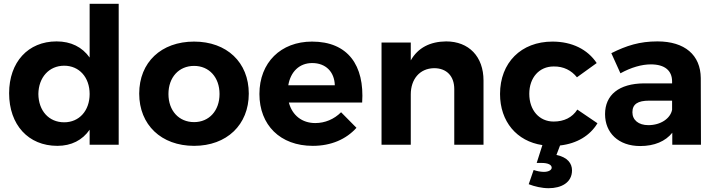

<svg xmlns="http://www.w3.org/2000/svg" viewBox="-20 -762 3770 1011"><path d="M452 -742V-459C413 -514 354 -544 278 -544C128 -544 28 -435 28 -271C28 -105 129 6 282 6C356 6 414 -24 452 -79V0H605V-742ZM318 -118C237 -118 183 -179 182 -267C183 -354 238 -416 318 -416C397 -416 452 -355 452 -267C452 -179 397 -118 318 -118Z M1002 -543C829 -543 713 -434 713 -269C713 -105 829 6 1002 6C1174 6 1290 -105 1290 -269C1290 -434 1174 -543 1002 -543ZM1002 -415C1081 -415 1136 -355 1136 -267C1136 -179 1081 -119 1002 -119C922 -119 867 -179 867 -267C867 -355 922 -415 1002 -415Z M1623 -543C1459 -543 1346 -433 1346 -267C1346 -104 1455 6 1627 6C1724 6 1803 -29 1857 -89L1776 -171C1739 -134 1691 -114 1640 -114C1571 -114 1519 -154 1501 -222H1887C1900 -418 1812 -543 1623 -543ZM1498 -313C1510 -384 1556 -430 1624 -430C1695 -430 1741 -384 1743 -313Z M2329 -544C2245 -543 2181 -511 2143 -444V-538H1989V0H2143V-265C2143 -344 2189 -402 2266 -403C2332 -403 2372 -361 2372 -293V0H2526V-338C2526 -464 2449 -544 2329 -544Z M3126 -113 3020 -185C2993 -143 2950 -122 2895 -122C2820 -122 2767 -181 2767 -268C2767 -354 2820 -412 2895 -412C2948 -413 2989 -391 3018 -355L3122 -430C3074 -502 2992 -543 2889 -543C2724 -543 2613 -432 2613 -267C2613 -122 2701 -18 2836 2L2806 96H2833C2864 96 2885 105 2885 121C2885 133 2869 143 2844 143C2827 143 2806 139 2790 133L2764 208C2795 220 2833 229 2869 229C2935 229 2992 200 2992 135C2992 99 2969 66 2910 54L2929 4C3018 -6 3087 -48 3126 -113Z M3671 0 3670 -351C3669 -472 3586 -544 3442 -544C3348 -544 3279 -522 3199 -482L3247 -376C3303 -407 3359 -423 3407 -423C3481 -423 3519 -390 3519 -333V-323H3371C3239 -322 3166 -262 3166 -161C3166 -63 3236 7 3351 7C3426 7 3484 -18 3520 -63V0ZM3394 -103C3342 -103 3310 -130 3310 -171C3310 -214 3339 -232 3398 -232H3519V-184C3510 -138 3459 -103 3394 -103Z"/></svg>

Font: Juman SemiBold
Style: Regular
Weight: 600
Designer: Bandar Raffah (Arabic) Julieta Ulanovsky (Latin)
Foundry: Caramella
Version: Version 5.022;PS 005.022;hotconv 1.0.88;makeotf.lib2.5.64775